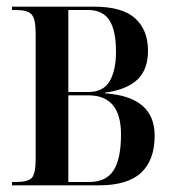

<svg xmlns="http://www.w3.org/2000/svg" viewBox="-20 -556 522 576"><path d="M16 0V-10H28Q62 -10 74.5 -21.5Q87 -33 87 -80V-455Q87 -500 74.5 -513Q62 -526 28 -526H16V-536H262Q347 -536 385.5 -501Q424 -466 424 -404Q424 -347 392 -317Q360 -287 295 -278V-276Q444 -266 444 -149Q444 -76 403.5 -38Q363 0 277 0ZM245 -280Q290 -280 309 -312.5Q328 -345 328 -401Q328 -465 308 -495.5Q288 -526 244 -526H185V-280ZM247 -10Q298 -10 320.5 -44.5Q343 -79 343 -153Q343 -270 245 -270H185V-10Z"/></svg>

Font: Noto Serif Display ExtraCondensed Medium
Style: Regular
Weight: 500
Width: 2
Designer: Monotype Design Team
Foundry: Monotype Imaging Inc.
Version: Version 2.009